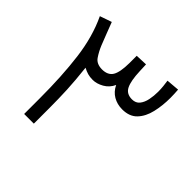

<svg xmlns="http://www.w3.org/2000/svg" viewBox="-160 -807 972 972"><g transform="rotate(45 325.5 -321.5)"><path d="M467.8 -367.2Q431.6 -367.2 403.1 -383.8Q374.5 -400.4 358.9 -433.1Q344.2 -400.9 314.5 -384Q284.7 -367.2 256.8 -367.2Q235.8 -367.2 220.5 -371.6Q205.1 -376 187.5 -385.3Q196.8 -303.2 199.7 -240.2Q202.6 -177.2 202.6 -109.4V0H133.3V-110.8Q133.3 -272 117.2 -397.2Q101.1 -522.5 54.2 -621.1L117.7 -643.1Q131.8 -607.4 141.6 -580.8Q151.4 -554.2 165 -521Q178.2 -489.3 195.6 -463.9Q212.9 -438.5 252 -438Q293.9 -438 310.8 -465.6Q327.6 -493.2 328.1 -559.6V-611.3L392.1 -613.8L394 -567.9Q396.5 -500.5 411.9 -469.2Q427.2 -438 466.8 -438Q493.7 -438 508.1 -456.1Q522.5 -474.1 528.1 -502Q533.7 -529.8 533.7 -559.1Q533.7 -578.6 531.7 -597.7Q529.8 -616.7 527.3 -632.3L597.2 -638.2Q598.1 -623.5 598.9 -609.4Q599.6 -595.2 599.6 -581.1Q599.6 -525.4 588.1 -476.6Q576.7 -427.7 548.1 -397.5Q519.5 -367.2 467.8 -367.2Z"/></g></svg>

Font: Vazirmatn FD Light
Style: Regular
Weight: 300
Designer: Saber Rastikerdar
Foundry: Saber Rastikerdar
Version: Version 33.003